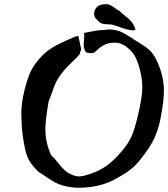

<svg xmlns="http://www.w3.org/2000/svg" viewBox="-20 -881 798 911"><path d="M426.8 -814.5Q426.8 -832 436 -843.3Q445.3 -854.5 457.5 -857.9Q469.7 -861.3 483.4 -861.3Q494.1 -861.3 503.9 -856.4Q513.7 -851.6 525.4 -842.8Q537.1 -834 545.9 -830.1Q555.7 -819.3 573.2 -806.2Q590.8 -793 603 -778.8Q615.2 -764.6 623 -741.2Q616.2 -736.3 615.2 -736.3Q594.7 -738.3 579.6 -742.2Q564.5 -746.1 547.9 -752.4Q531.2 -758.8 517.6 -762.7Q507.8 -765.6 492.7 -765.6Q477.5 -765.6 466.3 -768.6Q455.1 -771.5 444.3 -783.2Q440.4 -787.1 438.5 -789.1Q436.5 -791 433.1 -794.9Q429.7 -798.8 428.2 -803.7Q426.8 -808.6 426.8 -814.5ZM334 -706.1Q336.9 -707 339.8 -708Q342.8 -709 345.7 -709.5Q348.6 -710 351.6 -710.9Q365.2 -650.4 365.2 -647.5Q365.2 -646.5 357.4 -623Q344.7 -608.4 323.2 -587.9Q301.8 -567.4 286.6 -550.3Q271.5 -533.2 257.8 -511.7Q246.1 -494.1 239.3 -476.6Q232.4 -459 225.1 -437.5Q217.8 -416 210.9 -400.4Q195.3 -311.5 195.3 -268.6Q195.3 -204.1 222.7 -144.5Q237.3 -131.8 253.9 -110.4Q270.5 -88.9 286.1 -74.2Q301.8 -59.6 324.2 -50.8Q340.8 -43.9 356.4 -43.9Q369.1 -43.9 392.6 -50.8Q446.3 -67.4 481.9 -91.8Q517.6 -116.2 556.6 -162.1Q588.9 -199.2 604 -233.9Q619.1 -268.6 632.8 -326.2Q655.3 -419.9 655.3 -464.8Q655.3 -506.8 642.6 -554.7Q632.8 -592.8 619.1 -616.2Q605.5 -639.6 578.1 -660.2Q552.7 -678.7 525.4 -678.7Q513.7 -678.7 507.8 -677.7Q486.3 -674.8 470.2 -665.5Q454.1 -656.2 442.4 -645Q430.7 -633.8 425.8 -630.9Q416 -628.9 414.1 -628.9Q410.2 -628.9 402.8 -629.9Q395.5 -630.9 390.6 -630.9Q377 -644.5 377 -668.9Q377 -675.8 378.4 -689.9Q379.9 -704.1 379.9 -711.9Q379.9 -720.7 378.9 -724.6Q386.7 -725.6 416 -731.9Q445.3 -738.3 463.9 -738.3H472.7Q488.3 -741.2 501 -741.2Q510.7 -741.2 521 -739.3Q531.2 -737.3 537.6 -735.8Q543.9 -734.4 554.7 -729.5Q565.4 -724.6 568.8 -722.7Q572.3 -720.7 585.4 -712.9Q598.6 -705.1 601.6 -703.1Q613.3 -694.3 644 -675.8Q674.8 -657.2 690.9 -641.6Q707 -626 719.7 -601.6Q757.8 -525.4 757.8 -450.2Q757.8 -404.3 743.2 -326.2Q731.4 -264.6 710.9 -222.2Q690.4 -179.7 648.4 -127Q623 -94.7 598.1 -75.7Q573.2 -56.6 531.2 -33.2Q454.1 9.8 353.5 9.8Q320.3 9.8 281.2 0Q258.8 -5.9 240.7 -15.6Q222.7 -25.4 201.2 -40.5Q179.7 -55.7 164.1 -64.5Q121.1 -104.5 107.4 -143.6Q93.8 -182.6 84 -269.5Q84 -277.3 82.5 -302.2Q81.1 -327.1 81.1 -339.8Q81.1 -392.6 95.7 -451.2Q109.4 -504.9 123 -536.1Q136.7 -567.4 166 -601.6Q176.8 -613.3 187 -623.5Q197.3 -633.8 210 -642.6Q222.7 -651.4 231 -656.7Q239.3 -662.1 255.4 -669.9Q271.5 -677.7 278.3 -681.2Q285.2 -684.6 305.7 -693.8Q326.2 -703.1 334 -706.1Z"/></svg>

Font: Essays1743
Style: Italic
Weight: 500
Italic angle: -10°
Designer: Based on the typeface in a 1743 English translation of the essays of Montaigne.  PostScript/TrueType font designed by Jo
Version: Version 002.100